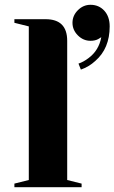

<svg xmlns="http://www.w3.org/2000/svg" viewBox="-20 -780 477 800"><path d="M40 -15 100 -30V-670L40 -685V-700H170Q260 -700 260 -610V-30L320 -15V0H40ZM307 -515Q328 -522 349 -538Q392 -570 402 -625L389 -617Q376 -610 357 -610Q327 -610 304.5 -632.5Q282 -655 282 -685Q282 -715 304.5 -737.5Q327 -760 357 -760Q392 -760 414.5 -735.5Q437 -711 437 -670Q437 -578 377 -526Q351 -502 317 -490Z"/></svg>

Font: Yeseva One
Style: Regular
Weight: 400
Designer: Jovanny Lemonad
Foundry: Jovanny Lemonad
Version: Version 2.000